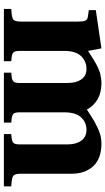

<svg xmlns="http://www.w3.org/2000/svg" viewBox="203 -745 542 988"><g transform="rotate(90 474.0 -251.0)"><path d="M26 0V-38Q69 -40 80 -48Q91 -56 91 -87V-381Q91 -410 85.5 -420Q80 -430 67 -432L32 -437V-473L229 -502L242 -433Q245 -435 261.5 -445.5Q278 -456 282.5 -459Q287 -462 301 -470Q315 -478 321.5 -481Q328 -484 341 -489.5Q354 -495 363 -496.5Q372 -498 384 -500Q396 -502 408 -502Q502 -502 544 -427Q546 -429 570.5 -444.5Q595 -460 605.5 -466Q616 -472 638 -482.5Q660 -493 679 -497.5Q698 -502 718 -502Q795 -502 834.5 -460.5Q874 -419 874 -347V-87Q874 -56 885 -48Q896 -40 939 -38V0H670V-38L691 -40Q708 -42 715.5 -49.5Q723 -57 723 -80V-329Q723 -372 703.5 -398.5Q684 -425 648 -425Q610 -425 584 -397.5Q558 -370 558 -310V-80Q558 -57 565.5 -49.5Q573 -42 590 -40L611 -38V0H354V-38L375 -40Q392 -42 399.5 -49.5Q407 -57 407 -80V-329Q407 -372 388.5 -398.5Q370 -425 335 -425Q296 -425 269 -397.5Q242 -370 242 -310V-80Q242 -57 249.5 -49.5Q257 -42 274 -40L295 -38V0Z"/></g></svg>

Font: Heuristica
Style: Bold
Weight: 700
Version: Version 1.0.2